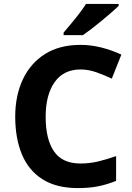

<svg xmlns="http://www.w3.org/2000/svg" viewBox="-20 -954 677 984"><path d="M393 -598Q306 -598 260 -533Q214 -468 214 -355Q214 -241 256.5 -178.5Q299 -116 393 -116Q437 -116 480.5 -126Q524 -136 575 -154V-27Q528 -8 482 1Q436 10 379 10Q269 10 197.5 -35.5Q126 -81 92 -163.5Q58 -246 58 -356Q58 -464 97 -547Q136 -630 210.5 -677Q285 -724 393 -724Q446 -724 499.5 -710.5Q553 -697 602 -674L553 -551Q513 -570 472.5 -584Q432 -598 393 -598ZM588 -924Q574 -910 551 -890Q528 -870 501.5 -848Q475 -826 449.5 -806.5Q424 -787 405 -774H306V-787Q322 -806 343.5 -831.5Q365 -857 386 -884.5Q407 -912 421 -934H588Z"/></svg>

Font: Noto Sans Devanagari UI
Style: Bold
Weight: 700
Designer: Jelle Bosma - Monotype Design Team
Foundry: Monotype Imaging Inc.
Version: Version 2.004; ttfautohint (v1.8.4.7-5d5b)